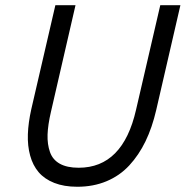

<svg xmlns="http://www.w3.org/2000/svg" viewBox="-20 -710 715 740"><path d="M277.8 9.8Q226.6 9.8 189 -5.1Q151.4 -20 128.9 -46.4Q106.4 -72.8 96.2 -110.4Q85.9 -147.9 87.4 -192.4Q88.9 -236.8 100.6 -289.1L193.4 -689.9H271L176.3 -278.8Q164.6 -228.5 163.3 -191.2Q162.1 -153.8 172.6 -124Q183.1 -94.2 210.7 -78.9Q238.3 -63.5 283.2 -63.5Q453.6 -63.5 504.4 -287.1L597.7 -689.9H675.3L582 -285.6Q566.4 -218.3 540.8 -165.3Q515.1 -112.3 478.3 -72.5Q441.4 -32.7 390.6 -11.5Q339.8 9.8 277.8 9.8Z"/></svg>

Font: HK Grotesk Italic
Style: Regular
Weight: 400
Italic angle: -13°
Designer: Alfredo Marco Pradil and Stefan Peev
Foundry: Hanken Design Co.
Version: Version 1.000;PS 001.000;hotconv 1.0.88;makeotf.lib2.5.64775